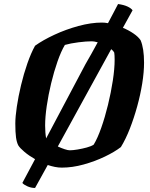

<svg xmlns="http://www.w3.org/2000/svg" viewBox="-20 -832 745 953"><path d="M154 101Q134 101 115.5 92.5Q97 84 91 76L154 -42Q124 -59 101.5 -78Q79 -97 71 -110Q63 -125 59.5 -150Q56 -175 56 -219Q56 -252 63.5 -302.5Q71 -353 84.5 -409.5Q98 -466 116 -517.5Q134 -569 154 -605Q193 -633 250 -659.5Q307 -686 369.5 -703Q432 -720 486 -720Q500 -720 516 -717Q531 -746 544 -770Q557 -794 566 -812Q595 -808 613 -799.5Q631 -791 638 -781L590 -694Q619 -682 643 -665.5Q667 -649 678 -632Q695 -592 695 -521Q695 -474 686 -418Q677 -362 661 -304Q645 -246 624.5 -193.5Q604 -141 580 -102Q549 -78 500 -54.5Q451 -31 395 -15.5Q339 0 287 0Q270 0 252.5 -3.5Q235 -7 217 -13ZM209 -145 404 -513Q419 -539 434.5 -566.5Q450 -594 465 -622Q447 -627 436 -627Q408 -627 369 -622Q330 -617 302 -609Q283 -577 265.5 -527Q248 -477 234 -419Q220 -361 212 -306Q204 -251 204 -209Q204 -173 209 -145ZM326 -86Q342 -86 365.5 -90Q389 -94 411 -100Q433 -106 445 -114Q464 -145 482.5 -197.5Q501 -250 516 -311.5Q531 -373 540 -432Q549 -491 549 -535Q549 -559 547 -571Q544 -578 532 -588L267 -105Q284 -97 300.5 -91.5Q317 -86 326 -86Z"/></svg>

Font: Texturina ExtraBold
Style: Italic
Weight: 800
Italic angle: -11°
Designer: Guillermo Torres Carreño
Foundry: Omnibus-Type
Version: Version 1.002; ttfautohint (v1.8.3)